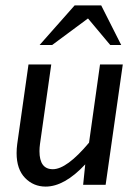

<svg xmlns="http://www.w3.org/2000/svg" viewBox="-20 -690 509 717"><path d="M438.5 -449.2 374.5 0H290.5L298.3 -76.2Q220.7 6.8 150.4 6.8Q105 6.8 73.5 -25.6Q42 -58.1 42 -118.2Q42 -135.3 44.4 -152.8L86.4 -449.2H171.4L129.4 -152.8Q127.4 -138.2 127.4 -125.5Q127.4 -58.1 177.2 -58.1Q229.5 -58.1 312.5 -157.2L353.5 -449.2ZM357.9 -669.9 432.6 -522H391.6L308.6 -621.1L174.8 -522H127.9L258.8 -669.9Z"/></svg>

Font: Myanmar Pyu Pro
Style: Regular
Weight: 400
Designer: Khon Soe Zaw Thu
Foundry: PaOh Unicode
Version: Version 2.00 April 29, 2017